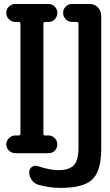

<svg xmlns="http://www.w3.org/2000/svg" viewBox="-20 -750 540 940"><path d="M265.6 83Q318.4 83 341.3 59.1Q364.3 35.2 364.3 -26.4V-633.8Q364.3 -642.6 355.5 -642.6H332Q314.5 -642.6 301.8 -655.8Q289.1 -668.9 289.1 -687Q289.1 -705.1 301.8 -717.8Q314.5 -730.5 332 -730.5H419.9Q443.4 -730.5 459.5 -713.4Q475.6 -696.3 475.6 -672.9V-22.5Q475.6 86.9 432.1 128.4Q388.7 169.9 276.4 169.9Q221.7 169.9 167 154.3Q147.5 148.4 135.3 130.9Q123 113.3 123 91.8Q123 76.2 136.7 66.9Q150.4 57.6 165 63.5Q224.6 83 265.6 83ZM71.3 -86.9Q80.1 -86.9 80.1 -95.7V-633.8Q80.1 -642.6 71.3 -642.6H54.7Q37.1 -642.6 23.9 -655.8Q10.7 -668.9 10.7 -687Q10.7 -705.1 23.9 -717.8Q37.1 -730.5 54.7 -730.5H217.8Q235.4 -730.5 248 -717.8Q260.7 -705.1 260.7 -687Q260.7 -668.9 248.5 -655.8Q236.3 -642.6 217.8 -642.6H201.2Q192.4 -642.6 192.4 -633.8V-95.7Q192.4 -86.9 201.2 -86.9H217.8Q235.4 -86.9 248 -73.7Q260.7 -60.5 260.7 -43Q260.7 -25.4 248.5 -12.7Q236.3 0 217.8 0H54.7Q37.1 0 23.9 -12.7Q10.7 -25.4 10.7 -43Q10.7 -60.5 23.9 -73.7Q37.1 -86.9 54.7 -86.9Z"/></svg>

Font: Rounded Mgen+ 1mn medium
Style: Regular
Weight: 500
Designer: [Source Han Sans]
Ryoko NISHIZUKA  (kana & ideographs); Paul D. Hunt (Latin, Greek & Cyrillic); Wenlong ZHANG  (bopomofo
Version: Version 1.059.20150602